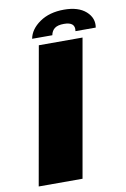

<svg xmlns="http://www.w3.org/2000/svg" viewBox="-91 -878 613 932"><g transform="rotate(-10 215.0 -412.0)"><path d="M22.5 0 142 -675H357.5L238.5 0ZM292 -824Q362.5 -824 399.8 -790.8Q437 -757.5 429 -711.5H329Q337 -756 280 -756Q249 -756 234 -744.5Q219 -733 215 -711.5H115.5Q124 -757.5 172 -790.8Q220 -824 292 -824Z"/></g></svg>

Font: Anybody ExtraExpanded ExtraBold
Style: Italic
Weight: 800
Width: 8
Italic angle: -10°
Designer: Tyler Finck
Foundry: Etcetera Type Company
Version: Version 1.010; ttfautohint (v1.8.3) -l 8 -r 50 -G 200 -x 14 